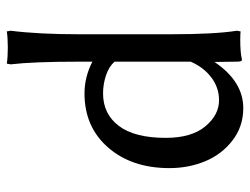

<svg xmlns="http://www.w3.org/2000/svg" viewBox="-105 -382 731 561"><g transform="rotate(90 260.5 -101.5)"><path d="M160.2 -293V-70.8Q173.8 -54.7 199.7 -45.9Q225.6 -37.1 252.9 -37.1Q313 -37.1 347.9 -83.3Q382.8 -129.4 382.8 -220.2Q382.8 -295.4 349.4 -335.7Q315.9 -376 272.9 -376Q235.8 -376 206.1 -353.3Q176.3 -330.6 160.2 -293ZM295.9 -446.8Q349.6 -446.8 390.4 -415.3Q431.2 -383.8 451.2 -335.4Q471.2 -287.1 471.2 -231Q471.2 -121.1 411.1 -52Q351.1 17.1 252.9 17.1Q205.1 17.1 160.2 -5.9V33.2Q160.2 167.5 168 232.9L166 244.1Q147.5 241.2 119.1 241.2Q89.8 241.2 71.8 244.1L69.8 232.9Q80.1 151.4 80.1 33.2V-234.9Q80.1 -363.8 69.8 -428.2L71.8 -439Q78.6 -438 97.2 -438Q133.8 -438 153.8 -442.9Q157.7 -442.9 158.9 -439.5Q160.2 -436 160.2 -425.8L161.1 -358.9V-362.8Q217.8 -446.8 295.9 -446.8Z"/></g></svg>

Font: Linear Smooth Low Contrast
Style: Regular
Weight: 500
Designer: Philipp H. Poll, Flanker
Foundry: Philipp H. Poll, reworked by Flanker
Version: Version 1.010 | FøM Fix